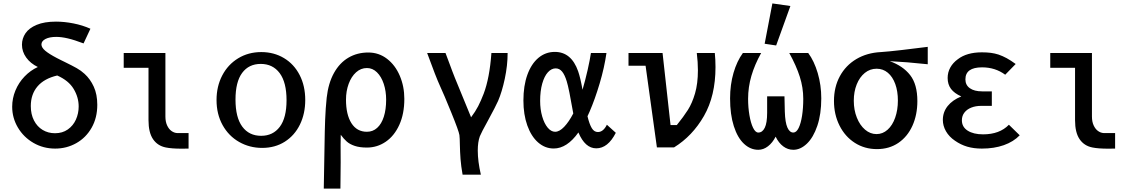

<svg xmlns="http://www.w3.org/2000/svg" viewBox="-20 -859 6640 1119"><path d="M51 -237Q51 -286 70 -331.8Q89 -377.5 123 -413Q157 -448.5 200.5 -468.5Q157 -489.5 132.5 -524Q108 -558.5 108 -598.5Q108 -634.5 128.5 -665Q149 -695.5 193.8 -714.2Q238.5 -733 306.5 -733Q355 -733 408.2 -722.5Q461.5 -712 507 -691.5L467 -606Q413 -626.5 375.5 -635.2Q338 -644 308 -644Q268.5 -644 245 -631.8Q221.5 -619.5 221.5 -600Q221.5 -582 243.8 -563.2Q266 -544.5 311 -521Q323 -514.5 335 -508.8Q347 -503 359 -497Q401 -476.5 426.8 -462Q452.5 -447.5 473 -428.5Q506 -398.5 526.5 -353.8Q547 -309 547 -248Q547 -172.5 514 -114.5Q481 -56.5 424.8 -24.8Q368.5 7 301.5 7Q232.5 7 175 -26.2Q117.5 -59.5 84.2 -115.8Q51 -172 51 -237ZM438.5 -238.5Q438.5 -292 409.2 -340.8Q380 -389.5 313.5 -419Q237 -401 198.2 -355Q159.5 -309 159.5 -241Q159.5 -193 178 -157Q196.5 -121 228.5 -101.8Q260.5 -82.5 300.5 -82.5Q344 -82.5 375.2 -104.5Q406.5 -126.5 422.5 -162.2Q438.5 -198 438.5 -238.5Z M845.5 -158.5V-464H701V-550H944V-180Q944 -149.5 954 -128Q964 -106.5 979.5 -95.5Q995 -84.5 1012 -83.5H1079V7L1038.5 7.5Q980.5 7.5 946.5 0.5Q898.5 -9 872 -47.8Q845.5 -86.5 845.5 -158.5Z M1242 -276Q1242 -355.5 1275.2 -419.2Q1308.5 -483 1368 -519.2Q1427.5 -555.5 1503 -555.5Q1576.5 -555.5 1635 -520.5Q1693.5 -485.5 1726.2 -422Q1759 -358.5 1759 -276Q1759 -196.5 1728 -133Q1697 -69.5 1640 -33.2Q1583 3 1508 3Q1434.5 3 1373.5 -31.8Q1312.5 -66.5 1277.2 -130.2Q1242 -194 1242 -276ZM1650 -275Q1650 -379 1610 -432.8Q1570 -486.5 1499.5 -486.5Q1430 -486.5 1391.2 -434Q1352.5 -381.5 1352.5 -278.5Q1352.5 -174.5 1392 -121Q1431.5 -67.5 1502 -67.5Q1571 -67.5 1610.5 -119.8Q1650 -172 1650 -275Z M1867 240 1870.5 42.5 1871.5 -15.5Q1872.5 -96.5 1875 -162Q1877.5 -227.5 1884 -289.5Q1893.5 -374.5 1926.5 -433.8Q1959.5 -493 2010.8 -523Q2062 -553 2126.5 -553Q2188 -553 2235.8 -516.2Q2283.5 -479.5 2310 -417.5Q2336.5 -355.5 2336.5 -282.5Q2336.5 -195.5 2307.2 -131.2Q2278 -67 2228.2 -33Q2178.5 1 2118.5 1Q2076 1 2047.2 -8.8Q2018.5 -18.5 2000.8 -34.2Q1983 -50 1966 -73.5Q1965 -59.5 1965 -16.5L1965.5 87Q1965.5 150 1964 240ZM2230.5 -278Q2230.5 -328 2216.5 -370.2Q2202.5 -412.5 2177 -437.5Q2151.5 -462.5 2118.5 -462.5Q2083 -462.5 2055.2 -437.5Q2027.5 -412.5 2012 -370.2Q1996.5 -328 1996.5 -278Q1996.5 -191 2028.2 -141Q2060 -91 2118.5 -91Q2153 -91 2178.2 -113.8Q2203.5 -136.5 2217 -178.8Q2230.5 -221 2230.5 -278Z M2660 -20.5Q2659.5 -36 2659.2 -49.8Q2659 -63.5 2657.5 -72Q2654 -95.5 2610.2 -203Q2566.5 -310.5 2545.5 -355.5Q2521 -408.5 2469.5 -550H2576.5Q2583 -534 2602 -482Q2609 -463.5 2615.8 -444.8Q2622.5 -426 2630.5 -407L2725.5 -175.5Q2750.5 -208.5 2766.8 -240Q2783 -271.5 2799 -313Q2833.5 -404 2844 -550H2938.5Q2938.5 -477.5 2922 -400.2Q2905.5 -323 2883 -271Q2870 -241 2823.5 -155.5Q2785 -86 2776.5 -64.5Q2764.5 -31.5 2764.5 18.5Q2764.5 81 2782.5 159H2676Q2667 108 2664 68Q2661 28 2660 -20.5Z M3030.5 -273.5Q3030.5 -359 3053.5 -423Q3076.5 -487 3118 -521.8Q3159.5 -556.5 3213.5 -556.5Q3310 -556.5 3349.5 -443.5Q3363 -404.5 3375 -336Q3391 -390.5 3404.8 -451.2Q3418.5 -512 3424 -550H3514.5Q3502.5 -465.5 3475 -373Q3447.5 -280.5 3416.5 -209L3404 -181.5Q3415 -135.5 3428.8 -112.5Q3442.5 -89.5 3464.5 -89.5Q3496 -89.5 3517 -132L3569 -85Q3523 5.5 3455 5.5Q3390 5.5 3351 -87Q3284.5 6.5 3207 6.5Q3156.5 6.5 3116.2 -28.8Q3076 -64 3053.2 -127.8Q3030.5 -191.5 3030.5 -273.5ZM3215.5 -91Q3240.5 -91 3268 -119.8Q3295.5 -148.5 3321 -197.5V-198.5Q3295.5 -346 3283 -385Q3271.5 -423 3256 -441.8Q3240.5 -460.5 3218.5 -460.5Q3194 -460.5 3173.2 -437.8Q3152.5 -415 3140.2 -371.8Q3128 -328.5 3128 -271Q3128 -221.5 3140 -180.2Q3152 -139 3172 -115Q3192 -91 3215.5 -91Z M3742.5 -476H3643V-550H3841.5L3888 -130H3924.5Q3964.5 -179.5 3989.2 -218.5Q4014 -257.5 4030.8 -314.8Q4047.5 -372 4047.5 -449.5Q4047.5 -496.5 4041 -550H4146Q4150 -512 4150 -468Q4150 -300.5 4082.8 -183.2Q4015.5 -66 3908.5 0H3808.5Z M4235 -285.5Q4235 -365.5 4255 -434.2Q4275 -503 4309.5 -550H4416Q4378.5 -482.5 4359.2 -416.8Q4340 -351 4340 -283Q4340 -233 4347.8 -187.5Q4355.5 -142 4369 -114.2Q4382.5 -86.5 4399.5 -86.5Q4423.5 -86.5 4437.2 -114.5Q4451 -142.5 4451 -202V-297.5H4552Q4552 -261.5 4554 -208.5Q4556 -145 4569 -115.8Q4582 -86.5 4603.5 -86.5Q4621.5 -86.5 4634.5 -113Q4647.5 -139.5 4654.5 -184.2Q4661.5 -229 4661.5 -283Q4661.5 -348.5 4641.2 -412Q4621 -475.5 4580 -550H4690.5Q4725 -503.5 4745.8 -433.2Q4766.5 -363 4766.5 -285.5Q4766.5 -194 4743.5 -126Q4720.5 -58 4683 -22Q4645.5 14 4603.5 14Q4571.5 14 4544.8 -6Q4518 -26 4500.5 -62.5Q4482.5 -27 4456 -6.5Q4429.5 14 4399.5 14Q4353.5 14 4316 -21Q4278.5 -56 4256.8 -123.8Q4235 -191.5 4235 -285.5ZM4586.5 -824 4503.5 -594 4436.5 -604 4481.5 -839Z M4840.5 -270.5Q4840.5 -351.5 4874.8 -414.8Q4909 -478 4971 -514.8Q5033 -551.5 5114 -555.5Q5153.5 -558 5236 -567.5Q5318.5 -577 5387 -586V-484.5Q5261 -498 5165.5 -502.5Q5242.5 -475 5284.5 -421.2Q5326.5 -367.5 5326.5 -270Q5326.5 -190 5297.8 -126.2Q5269 -62.5 5215.8 -26.2Q5162.5 10 5091 10Q5019 10 4962 -26.5Q4905 -63 4872.8 -127.2Q4840.5 -191.5 4840.5 -270.5ZM5213 -273Q5213 -327 5197.8 -369.2Q5182.5 -411.5 5154.5 -435Q5126.5 -458.5 5089 -458.5Q5050.5 -458.5 5020.2 -434Q4990 -409.5 4973 -367Q4956 -324.5 4956 -272Q4956 -218 4973.8 -173.5Q4991.5 -129 5021.8 -103.2Q5052 -77.5 5088.5 -77.5Q5124.5 -77.5 5153 -103Q5181.5 -128.5 5197.2 -173.2Q5213 -218 5213 -273Z M5545.5 -39Q5511.5 -62 5493.2 -94Q5475 -126 5475 -160Q5475 -205.5 5503 -240.8Q5531 -276 5582.5 -297Q5542 -315 5522.5 -341Q5503 -367 5503 -404.5Q5503 -437.5 5518.5 -465.5Q5534 -493.5 5562.5 -514Q5614.5 -554 5702.5 -554Q5732 -554 5754.8 -551Q5777.5 -548 5799.5 -541Q5824 -532.5 5847 -520Q5870 -507.5 5899.5 -486L5838.5 -423.5Q5780.5 -466.5 5703.5 -466.5Q5606.5 -466.5 5606.5 -396.5Q5606.5 -363 5632.5 -344.8Q5658.5 -326.5 5704 -326.5H5760.5V-242H5698Q5666.5 -242 5641 -232Q5615.5 -222 5600.8 -203Q5586 -184 5586 -158Q5586 -119 5619.8 -97.5Q5653.5 -76 5709.5 -76Q5806 -76 5860 -132L5923 -70.5Q5887 -33 5830.5 -13Q5774 7 5702.5 7Q5655.5 7 5617.2 -4.2Q5579 -15.5 5545.5 -39Z M6245.5 -158.5V-464H6101V-550H6344V-180Q6344 -149.5 6354 -128Q6364 -106.5 6379.5 -95.5Q6395 -84.5 6412 -83.5H6479V7L6438.5 7.5Q6380.5 7.5 6346.5 0.5Q6298.5 -9 6272 -47.8Q6245.5 -86.5 6245.5 -158.5Z"/></svg>

Font: JuliaMono SemiBold
Style: Regular
Weight: 600
Monospace: yes
Designer: cormullion
Foundry: corm
Version: Version 0.055; ttfautohint (v1.8.4)